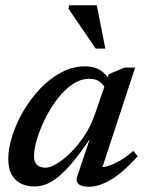

<svg xmlns="http://www.w3.org/2000/svg" viewBox="-20 -700 558 731"><path d="M275 -31.5 331 -197.5H339.5Q299 -135 266.5 -94.5Q234 -54 207.2 -31.2Q180.5 -8.5 157.2 0.8Q134 10 112 10Q82 10 59.5 -1.2Q37 -12.5 24.2 -35.5Q11.5 -58.5 11.5 -95Q11.5 -135.5 26.8 -183.2Q42 -231 69.2 -277.5Q96.5 -324 133 -362.5Q169.5 -401 213 -424.2Q256.5 -447.5 303.5 -447.5Q338 -447.5 361 -433.2Q384 -419 401 -389.5L382 -360Q375 -377.5 359.5 -388.8Q344 -400 320 -400Q286 -400 254.8 -378.2Q223.5 -356.5 197 -321.5Q170.5 -286.5 151 -246.2Q131.5 -206 120.5 -168.8Q109.5 -131.5 109.5 -105Q109.5 -83 121.2 -72.2Q133 -61.5 153 -61.5Q171 -61.5 196.8 -77Q222.5 -92.5 250 -119.8Q277.5 -147 301.5 -183.5Q325.5 -220 340 -261.5L394 -417.5L453.5 -442.5H494.5L361 -36L347 -63Q366 -61 389 -67.5Q412 -74 437 -88.5Q462 -103 487.5 -125.5L504.5 -105Q446 -41 401 -15Q356 11 318.5 11Q290 11 278.8 0.2Q267.5 -10.5 275 -31.5ZM381 -515H344.5L241 -666.5L243 -680H348.5Z"/></svg>

Font: Newsreader 16pt Medium
Style: Italic
Weight: 500
Italic angle: -17°
Designer: Hugues Gentile
Foundry: Production Type
Version: Version 1.003